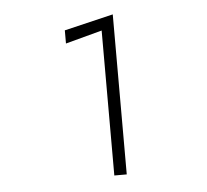

<svg xmlns="http://www.w3.org/2000/svg" viewBox="-39 -740 549 508"><g transform="rotate(-5 235.0 -486.5)"><path d="M245 -274H278V-699L148 -668V-633L245 -659Z"/></g></svg>

Font: NM-font
Style: Light
Weight: 500
Designer: ""
Foundry: ""
Version: ""